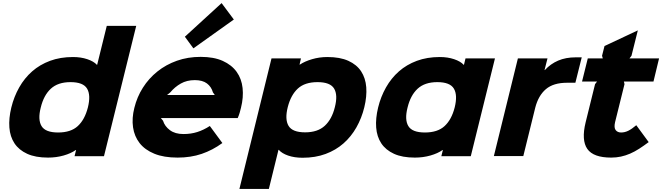

<svg xmlns="http://www.w3.org/2000/svg" viewBox="-20 -1007 4273 1239"><path d="M651 1H461L471 -39H469Q438 -17 390.5 -3.5Q343 10 290 10Q209 10 155.5 -14.5Q102 -39 73.5 -82Q45 -125 40.5 -184Q36 -243 53 -313Q70 -383 104 -443Q138 -503 187.5 -546.5Q237 -590 303 -614.5Q369 -639 451 -639Q502 -639 543.5 -625Q585 -611 605 -589H607L669 -840H859ZM547 -313Q567 -393 542 -435Q517 -477 435 -477Q354 -477 308 -434.5Q262 -392 243 -313Q223 -235 248 -193.5Q273 -152 355 -152Q437 -152 482 -193.5Q527 -235 547 -313Z M1489 -881 1228 -695 1173 -770 1410 -987ZM1535 -311Q1532 -297 1526.5 -279Q1521 -261 1514 -245H1018L1032 -228Q1043 -192 1076.5 -167Q1110 -142 1164 -142Q1212 -142 1253 -155Q1294 -168 1334 -194L1415 -84Q1352 -38 1281.5 -14Q1211 10 1126 10Q1037 10 976 -15Q915 -40 881 -83.5Q847 -127 838.5 -185.5Q830 -244 847 -311Q864 -381 902 -441Q940 -501 995.5 -545.5Q1051 -590 1121.5 -615Q1192 -640 1275 -640Q1360 -640 1417.5 -614Q1475 -588 1507 -543.5Q1539 -499 1545.5 -439Q1552 -379 1535 -311ZM1366 -394 1354 -411Q1344 -447 1315.5 -468.5Q1287 -490 1237 -490Q1186 -490 1147 -468Q1108 -446 1079 -411L1058 -394Z M2331 -315Q2314 -245 2280 -185Q2246 -125 2196.5 -81.5Q2147 -38 2081 -13.5Q2015 11 1933 11Q1880 11 1839.5 -3Q1799 -17 1779 -40H1777L1715 212H1525L1732 -630H1922L1913 -590H1915Q1946 -611 1993.5 -625Q2041 -639 2093 -639Q2174 -639 2228 -614.5Q2282 -590 2310.5 -546.5Q2339 -503 2343.5 -444Q2348 -385 2331 -315ZM2141 -316Q2161 -394 2136 -435.5Q2111 -477 2029 -477Q1947 -477 1902 -435.5Q1857 -394 1837 -316Q1817 -237 1842 -195Q1867 -153 1949 -153Q2030 -153 2076 -195.5Q2122 -238 2141 -316Z M3018 1H2828L2838 -39H2836Q2805 -17 2757.5 -3.5Q2710 10 2657 10Q2576 10 2522.5 -14.5Q2469 -39 2440.5 -82Q2412 -125 2407.5 -184Q2403 -243 2420 -313Q2437 -383 2471 -443Q2505 -503 2554.5 -546.5Q2604 -590 2670 -614.5Q2736 -639 2818 -639Q2869 -639 2910.5 -625Q2952 -611 2972 -589H2974L2984 -630H3174ZM2914 -313Q2934 -393 2909 -435Q2884 -477 2802 -477Q2721 -477 2675 -434.5Q2629 -392 2610 -313Q2590 -235 2615 -193.5Q2640 -152 2722 -152Q2804 -152 2849 -193.5Q2894 -235 2914 -313Z M3693 -473H3639Q3551 -473 3502.5 -431.5Q3454 -390 3434 -312L3357 0H3167L3322 -630H3513L3494 -555H3496Q3533 -595 3582 -616Q3631 -637 3695 -637H3734Z M4166 -90Q4134 -66 4104.5 -47Q4075 -28 4046 -15.5Q4017 -3 3987 3.5Q3957 10 3924 10Q3809 10 3770 -46Q3731 -102 3759 -217L3820 -464L3833 -481H3736L3773 -630H3870L3865 -647L3881 -710L4096 -811L4055 -647L4042 -630H4233L4197 -481H4006L4010 -464L3949 -218Q3941 -183 3953 -167.5Q3965 -152 3988 -152Q4012 -152 4035 -163.5Q4058 -175 4086 -199Z"/></svg>

Font: TypoPRO Sinkin Sans
Style: 800 Black Italic
Weight: 900
Italic angle: -112°
Designer: Keith Bates
Foundry: K-Type
Version: Sinkin Sans (version 1.0)  by Keith Bates   •   © 2014   www